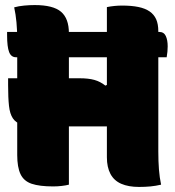

<svg xmlns="http://www.w3.org/2000/svg" viewBox="-20 -729 690 758"><path d="M8 -603H608Q627 -603 634.5 -587Q642 -571 642 -546Q642 -536 641 -525Q640 -514 638 -503H43Q24 -503 16 -523.5Q8 -544 8 -590Q8 -594 8 -597.5Q8 -601 8 -603ZM36 -700Q54 -705 75.5 -707Q97 -709 117 -709Q190 -709 221 -682.5Q252 -656 252 -598Q252 -524 252 -449Q252 -374 252 -299.5Q252 -225 252 -150Q252 -75 252 0Q241 3 224 5Q207 7 190 7Q136 7 105 -3.5Q74 -14 61 -41.5Q48 -69 48 -117Q48 -184 48 -258.5Q48 -333 48 -412Q48 -491 48 -570Q48 -609 45 -641Q42 -673 36 -700ZM12 -420H295Q329 -420 352.5 -413.5Q376 -407 396 -391L449 -415V-230H128Q89 -230 66 -237Q43 -244 31 -261.5Q19 -279 15.5 -311Q12 -343 12 -393ZM616 0Q595 5 574 7Q553 9 529 9Q487 9 458.5 -3.5Q430 -16 416 -42.5Q402 -69 402 -108Q402 -182 402 -256Q402 -330 402 -403.5Q402 -477 402 -551.5Q402 -626 402 -701Q417 -704 432 -705.5Q447 -707 462 -707Q499 -707 526 -701.5Q553 -696 570.5 -684Q588 -672 596.5 -653Q605 -634 605 -605Q605 -553 605 -495.5Q605 -438 605 -377.5Q605 -317 605 -255.5Q605 -194 605 -131Q605 -92 607.5 -60Q610 -28 616 0Z"/></svg>

Font: Recursive Casual Black
Style: Regular
Weight: 900
Version: Version 1.047